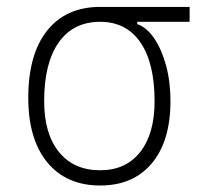

<svg xmlns="http://www.w3.org/2000/svg" viewBox="-20 -538 626 567"><path d="M275.9 9.8Q175.8 9.8 119.6 -58.6Q63.5 -127 63.5 -249Q63.5 -377.4 119.1 -447.5Q174.8 -517.6 275.9 -517.6H540V-473.6H385.3V-466.8Q413.6 -457 435.5 -424.6Q457.5 -392.1 470.5 -344.2Q483.4 -296.4 483.4 -239.3Q483.4 -121.6 428.5 -55.9Q373.5 9.8 275.9 9.8ZM275.9 -35.2Q351.6 -35.2 394 -89.1Q436.5 -143.1 436.5 -239.3Q436.5 -351.6 394.8 -412.6Q353 -473.6 275.9 -473.6Q196.3 -473.6 153.3 -412.6Q110.4 -351.6 110.4 -239.3Q110.4 -143.1 154.1 -89.1Q197.8 -35.2 275.9 -35.2Z"/></svg>

Font: Cascadia Mono ExtraLight
Style: Regular
Weight: 200
Monospace: yes
Designer: Aaron Bell
Foundry: Saja Typeworks
Version: Version 2404.023; ttfautohint (v1.8.4)